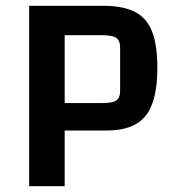

<svg xmlns="http://www.w3.org/2000/svg" viewBox="-20 -645 584 665"><path d="M204 0H81V-625H335Q406 -625 447 -604Q488 -583 506.5 -536.5Q525 -490 525 -409Q525 -294 484 -243.5Q443 -193 350 -193H204ZM334 -288Q369 -288 382.5 -297Q396 -306 396 -330V-481Q396 -505 382.5 -514Q369 -523 334 -523H204V-288Z"/></svg>

Font: Changa Medium
Style: Regular
Weight: 500
Designer: Eduardo Rodriguez Tunni
Foundry: Eduardo Rodriguez Tunni
Version: Version 2.002; ttfautohint (v1.5) -l 8 -r 50 -G 150 -x 14 -H